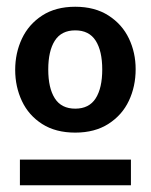

<svg xmlns="http://www.w3.org/2000/svg" viewBox="-20 -732 447 569"><path d="M203 -712Q261 -712 301.5 -686Q342 -660 362 -618Q382 -576 382 -527Q382 -476 362 -433.5Q342 -391 301.5 -365Q261 -339 203 -339Q145 -339 105 -364.5Q65 -390 45 -432.5Q25 -475 25 -525Q25 -575 45 -617.5Q65 -660 105 -686Q145 -712 203 -712ZM203 -642Q162 -642 142.5 -611.5Q123 -581 123 -526Q123 -471 142.5 -440.5Q162 -410 203 -410Q244 -410 263.5 -440.5Q283 -471 283 -526Q283 -581 263.5 -611.5Q244 -642 203 -642ZM368 -259V-183H39V-259Z"/></svg>

Font: Martel Sans SemiBold
Style: Regular
Weight: 600
Designer: Dan Reynolds and Mathieu Réguer
Foundry: Dan Reynolds and Mathieu Réguer
Version: Version 1.002; ttfautohint (v1.1) -l 5 -r 5 -G 72 -x 0 -D la